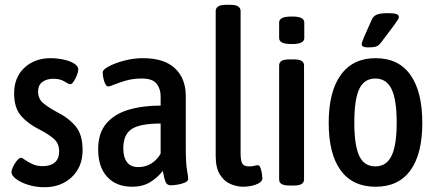

<svg xmlns="http://www.w3.org/2000/svg" viewBox="-20 -773 1823 802"><path d="M166 9Q129 9 97.5 -1Q66 -11 47 -25.5Q28 -40 28 -54Q28 -63 35 -77.5Q42 -92 51.5 -103Q61 -114 68 -114Q72 -114 84 -105.5Q96 -97 114.5 -88Q133 -79 158 -79Q191 -79 209 -94.5Q227 -110 227 -141Q227 -175 203.5 -194.5Q180 -214 143 -233Q97 -256 68 -289Q39 -322 39 -383Q39 -450 82 -490Q125 -530 191 -530Q217 -530 244 -524.5Q271 -519 289 -508Q307 -497 307 -483Q307 -474 301.5 -459.5Q296 -445 288 -433Q280 -421 273 -421Q268 -421 249.5 -432.5Q231 -444 202 -444Q175 -444 157 -430.5Q139 -417 139 -391Q139 -359 162.5 -340.5Q186 -322 216 -306Q266 -281 295.5 -246Q325 -211 325 -146Q325 -76 280 -33.5Q235 9 166 9Z M532 7Q466 7 428 -34Q390 -75 390 -149Q390 -217 424 -257Q458 -297 517 -314.5Q576 -332 651 -332V-371Q651 -402 634 -423.5Q617 -445 573 -445Q536 -445 506.5 -436.5Q477 -428 458 -420Q439 -412 432 -412Q425 -412 419.5 -423Q414 -434 411.5 -448Q409 -462 409 -471Q409 -482 434 -495.5Q459 -509 498 -519.5Q537 -530 577 -530Q666 -530 711 -487.5Q756 -445 756 -372V-155Q756 -92 761 -64Q766 -36 766 -26Q766 -16 751.5 -10Q737 -4 720 -1.5Q703 1 693 1Q678 1 672 -12.5Q666 -26 660 -59Q638 -31 607 -12Q576 7 532 7ZM558 -75Q587 -75 611 -89.5Q635 -104 651 -131V-257Q565 -257 530 -234Q495 -211 495 -153Q495 -116 510.5 -95.5Q526 -75 558 -75Z M997 7Q969 7 942.5 -4.5Q916 -16 898.5 -44Q881 -72 881 -122V-727Q881 -739 891 -746Q901 -753 926 -753H940Q965 -753 975 -746Q985 -739 985 -727V-134Q985 -102 992 -90Q999 -78 1019 -78Q1035 -78 1043 -80.5Q1051 -83 1056 -83Q1064 -83 1068 -72Q1072 -61 1074 -47.5Q1076 -34 1076 -28Q1076 -17 1063 -9Q1050 -1 1031.5 3Q1013 7 997 7Z M1191 2Q1166 2 1156 -4.5Q1146 -11 1146 -23V-500Q1146 -512 1156 -518.5Q1166 -525 1191 -525H1205Q1230 -525 1240 -518.5Q1250 -512 1250 -500V-23Q1250 -11 1240 -4.5Q1230 2 1205 2ZM1199 -589Q1170 -589 1158 -595.5Q1146 -602 1146 -614V-679Q1146 -691 1158 -697.5Q1170 -704 1199 -704Q1227 -704 1239 -697.5Q1251 -691 1251 -679V-614Q1251 -602 1239 -595.5Q1227 -589 1199 -589Z M1549 7Q1453 7 1403 -61.5Q1353 -130 1353 -260Q1353 -390 1403.5 -460Q1454 -530 1549 -530Q1645 -530 1694.5 -460Q1744 -390 1744 -260Q1744 -130 1694.5 -61.5Q1645 7 1549 7ZM1548 -78Q1594 -78 1615.5 -122Q1637 -166 1637 -261Q1637 -357 1615.5 -401Q1594 -445 1548 -445Q1501 -445 1480.5 -401Q1460 -357 1460 -261Q1460 -166 1480.5 -122Q1501 -78 1548 -78ZM1518 -575Q1491 -575 1491 -588Q1491 -593 1494 -601Q1497 -609 1501 -619L1533 -691Q1539 -705 1553 -711.5Q1567 -718 1600 -718Q1625 -718 1635.5 -714.5Q1646 -711 1646 -702Q1646 -695 1639 -686Q1632 -677 1621 -661L1576 -601Q1563 -583 1552 -579Q1541 -575 1518 -575Z"/></svg>

Font: Asap Condensed Medium
Style: Regular
Weight: 500
Width: 3
Designer: Pablo Cosgaya
Foundry: Omnibus-Type
Version: Version 3.001; ttfautohint (v1.8.4.7-5d5b)